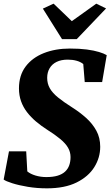

<svg xmlns="http://www.w3.org/2000/svg" viewBox="-21 -1017 602 1048"><path d="M235 11Q181 11 131.2 2.8Q81.5 -5.5 46 -16.8Q10.5 -28 -1 -37L28 -191H122L128 -81.5Q144.5 -67.5 172.5 -59Q200.5 -50.5 232 -50.5Q268.5 -50.5 293.8 -58.2Q319 -66 334.5 -80.5Q350 -95 357 -115Q364 -135 364 -159.5Q364 -187 350.5 -210.5Q337 -234 308.5 -257.8Q280 -281.5 235 -310Q203 -330.5 175.2 -354Q147.5 -377.5 126.5 -404.8Q105.5 -432 94 -464.2Q82.5 -496.5 82.5 -534.5Q82.5 -605.5 118.8 -653.8Q155 -702 218 -727Q281 -752 360.5 -752Q413.5 -752 453 -746.8Q492.5 -741.5 519.5 -733.2Q546.5 -725 561.5 -716L536.5 -569H441.5L433.5 -667.5Q418.5 -679.5 396.8 -685.5Q375 -691.5 348.5 -691.5Q313 -691.5 288 -679.2Q263 -667 249.8 -644.5Q236.5 -622 236.5 -592Q236.5 -560.5 251 -535Q265.5 -509.5 296 -484.8Q326.5 -460 374 -430Q415 -404 449.5 -373Q484 -342 505 -303.5Q526 -265 526 -216Q526 -156.5 493.8 -104.8Q461.5 -53 397 -21Q332.5 11 235 11ZM317.5 -803.5 213 -970 271.5 -997Q296.5 -973 321.5 -949.2Q346.5 -925.5 371 -901.5Q404.5 -925.5 437.8 -949.2Q471 -973 504.5 -997L558 -971L398 -803.5Z"/></svg>

Font: Merriweather 20pt Black
Style: Italic
Weight: 900
Italic angle: -7.8°
Version: Version 2.101